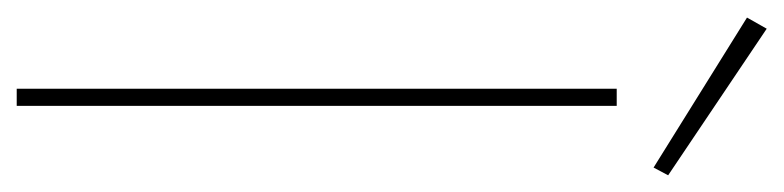

<svg xmlns="http://www.w3.org/2000/svg" viewBox="-370 -550 915 224"><g transform="rotate(90 87.0 -437.5)"><path d="M78 0V-700H98V0ZM170 -743 -5 -852 8 -875 179 -760Z"/></g></svg>

Font: DM Sans 10pt Thin
Style: Regular
Weight: 250
Version: Version 4.004;gftools[0.9.30]